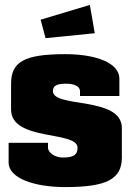

<svg xmlns="http://www.w3.org/2000/svg" viewBox="-20 -750 530 780"><path d="M165 -595 365 -615 345 -730 145 -670ZM15 -170V-90C15 -25 121 10 245 10C413 10 475 -22 475 -110V-230C475 -360 195 -310 195 -380C195 -402 210 -410 250 -410C279 -410 305 -400 305 -380V-360H465V-430C465 -495 369 -530 245 -530C77 -530 25 -498 25 -410V-305C25 -175 295 -220 295 -150C295 -121 279 -110 235 -110C203 -110 175 -130 175 -150V-170Z"/></svg>

Font: MikodacsPCS
Style: Regular
Weight: 900
Designer: gluk (gluksza@wp.pl)
Foundry: gluk (gluksza@wp.pl)
Version: Version 0.27